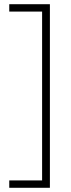

<svg xmlns="http://www.w3.org/2000/svg" viewBox="-20 -734 338 912"><path d="M24 123H180V-679H24V-714H217V158H24Z"/></svg>

Font: Noto Sans Disp ExtLt
Style: Regular
Weight: 200
Designer: Monotype Design Team
Foundry: Monotype Imaging Inc.
Version: Version 2.000;GOOG;noto-source:20170915:90ef993387c0